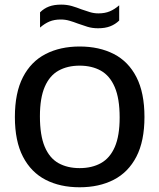

<svg xmlns="http://www.w3.org/2000/svg" viewBox="-20 -804 690 832"><path d="M325 7.5Q240.5 7.5 177.5 -25Q114.5 -57.5 79.5 -125Q44.5 -192.5 44.5 -297Q44.5 -402 79.5 -469.8Q114.5 -537.5 177.8 -570Q241 -602.5 325 -602.5Q410 -602.5 473.2 -570Q536.5 -537.5 571.2 -469.8Q606 -402 606 -297Q606 -192.5 571 -125Q536 -57.5 472.8 -25Q409.5 7.5 325 7.5ZM325 -75.5Q378.5 -75.5 417.5 -97.2Q456.5 -119 477.5 -167.2Q498.5 -215.5 498.5 -295Q498.5 -377 477.2 -426.5Q456 -476 417 -497.8Q378 -519.5 325 -519.5Q272.5 -519.5 233.8 -498Q195 -476.5 174 -428Q153 -379.5 153 -300Q153 -217.5 173.8 -168.2Q194.5 -119 233.2 -97.2Q272 -75.5 325 -75.5ZM405 -681.5Q380 -681.5 358.8 -688Q337.5 -694.5 317 -702Q299 -709 281 -714.2Q263 -719.5 243.5 -719.5Q215.5 -719.5 194.5 -710.8Q173.5 -702 153.5 -684.5V-750.5Q170.5 -767.5 192.5 -775.8Q214.5 -784 245 -784Q270 -784 291.5 -777.8Q313 -771.5 333 -763.5Q351.5 -757 369.5 -751.5Q387.5 -746 406.5 -746Q434.5 -746 455.5 -754.8Q476.5 -763.5 496.5 -781V-715Q479.5 -698.5 457.5 -690Q435.5 -681.5 405 -681.5Z"/></svg>

Font: Encode Sans SC Medium
Style: Regular
Weight: 500
Version: Version 3.002